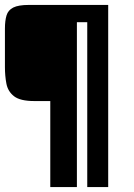

<svg xmlns="http://www.w3.org/2000/svg" viewBox="-20 -640 544 779"><path d="M184 119V-230H119Q62 -230 37 -249.5Q12 -269 6 -300.5Q0 -332 0 -368V-524Q0 -556 6.5 -577.5Q13 -599 34 -609.5Q55 -620 97 -620H292V119ZM334 -620H419V119H334ZM173 -550V-620H356V-550Z"/></svg>

Font: Smooch Sans Thin
Style: Bold
Weight: 700
Version: Version 1.010